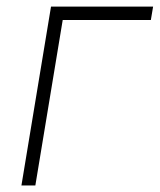

<svg xmlns="http://www.w3.org/2000/svg" viewBox="-20 -566 487 586"><path d="M447.3 -545.9 440.4 -504.9H171.4L87.9 0H45.4L135.7 -545.9Z"/></svg>

Font: Inter Extra Light
Style: Italic
Weight: 200
Italic angle: -9.39999°
Designer: Rasmus Andersson
Foundry: rsms
Version: Version 4.000;git-3c8e0fc